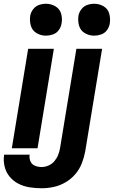

<svg xmlns="http://www.w3.org/2000/svg" viewBox="-28 -790 624 1023"><path d="M474 -600Q492 -600 511 -606.5Q530 -613 542 -629.5Q554 -646 557 -665Q561 -692 554 -717.5Q547 -743 524 -756.5Q501 -770 474 -770Q455 -770 436.5 -763.5Q418 -757 405.5 -740.5Q393 -724 390 -706Q386 -678 393.5 -652.5Q401 -627 424 -613.5Q447 -600 474 -600ZM217 -600Q235 -600 254 -606.5Q273 -613 285 -629.5Q297 -646 300 -665Q305 -692 297.5 -717.5Q290 -743 267 -756.5Q244 -770 217 -770Q198 -770 179.5 -763.5Q161 -757 148.5 -740.5Q136 -724 133 -706Q129 -678 136.5 -652.5Q144 -627 167 -613.5Q190 -600 217 -600ZM194 213Q226 213 258.5 206Q291 199 321 181.5Q351 164 373.5 137.5Q396 111 408 80Q420 49 426 17L516 -530H379L292 -1Q289 17 282 35Q275 53 262 68.5Q249 84 230.5 92Q212 100 194 100Q175 100 158 93Q141 86 134 69Q127 52 130 34H-6Q-11 66 -3.5 97Q4 128 23.5 151.5Q43 175 70.5 189Q98 203 129.5 208Q161 213 194 213ZM35 0H172L259 -530H122Z"/></svg>

Font: Iosevka Sparkle XBdObl
Style: Regular
Weight: 800
Italic angle: -9°
Designer: Belleve Invis
Foundry: Belleve Invis
Version: Version 4.5.0; ttfautohint (v1.8.3)